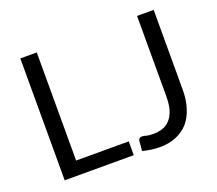

<svg xmlns="http://www.w3.org/2000/svg" viewBox="-121 -885 1201 1061"><g transform="rotate(-20 480.0 -354.5)"><path d="M498 -81.1Q498 -61.5 498 0Q396.5 0 91.8 0Q91.8 -67.4 91.8 -268.6Q91.8 -380.9 91.8 -716.8Q115.2 -716.8 188.5 -716.8Q188.5 -557.6 188.5 -81.1Q265.6 -81.1 498 -81.1ZM876 -247.1Q876 -187.5 860.4 -139.6Q845.7 -92.8 817.4 -59.6Q788.1 -27.3 746.1 -9.8Q704.1 7.8 650.4 7.8Q600.6 7.8 548.8 -5.9Q549.8 -20.5 551.8 -35.2Q552.7 -48.8 553.7 -63.5Q554.7 -71.3 560.5 -77.1Q565.4 -82 576.2 -82Q585.9 -82 600.6 -77.1Q615.2 -73.2 639.6 -73.2Q672.9 -73.2 699.2 -83Q724.6 -92.8 742.2 -114.3Q759.8 -134.8 769.5 -168Q778.3 -200.2 778.3 -245.1Q778.3 -402.3 778.3 -716.8Q802.7 -716.8 876 -716.8Q876 -599.6 876 -247.1Z"/></g></svg>

Font: Lato
Style: Regular
Weight: 400
Designer: Lukasz Dziedzic with Adam Twardoch and Botio Nikoltchev
Version: Version 2.015; 2015-08-06; http://www.latofonts.com/